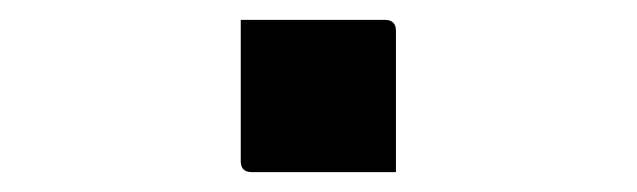

<svg xmlns="http://www.w3.org/2000/svg" viewBox="-20 -406 640 193"><path d="M378 -233H233Q222 -233 222 -244V-386H367Q378 -386 378 -375Z"/></svg>

Font: Recursive Mn Lnr St
Style: Regular
Weight: 400
Monospace: yes
Version: Version 1.079;hotconv 1.0.112;makeotfexe 2.5.65598; ttfautoh